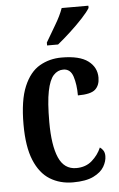

<svg xmlns="http://www.w3.org/2000/svg" viewBox="-55 -804 528 853"><g transform="rotate(-5 209.5 -378.0)"><path d="M236 10Q178 10 133.5 -17.5Q89 -45 64 -105.5Q39 -166 39 -265Q39 -373 65 -434.5Q91 -496 135 -521.5Q179 -547 233 -547Q313 -547 351 -518.5Q389 -490 389 -444Q389 -410 369 -391.5Q349 -373 291 -373Q291 -422 279.5 -457.5Q268 -493 236 -493Q211 -493 192.5 -473Q174 -453 164 -403.5Q154 -354 154 -266Q154 -162 178 -107Q202 -52 256 -52Q298 -52 326 -76.5Q354 -101 368 -134Q377 -128 383 -118.5Q389 -109 389 -94Q389 -71 375 -47Q361 -23 327.5 -6.5Q294 10 236 10ZM174 -619Q194 -654 217.5 -693Q241 -732 253 -766H372V-756Q362 -739 336.5 -711.5Q311 -684 280 -655.5Q249 -627 223 -606H174Z"/></g></svg>

Font: Noto Serif Bengali ExtraCondensed SemiBold
Style: Regular
Weight: 600
Width: 2
Designer: Juan Bruce, Universal Thirst, Indian Type Foundry and the Monotype Design Team.
Foundry: Monotype Imaging Inc.
Version: Version 2.003; ttfautohint (v1.8.4.7-5d5b)